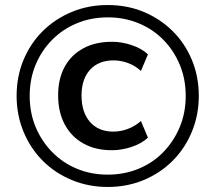

<svg xmlns="http://www.w3.org/2000/svg" viewBox="-20 -734 856 763"><path d="M408 9Q332 9 265.5 -18.5Q199 -46 150 -95Q101 -144 73.5 -210.5Q46 -277 46 -353Q46 -430 73.5 -496Q101 -562 150 -610.5Q199 -659 265 -686.5Q331 -714 408 -714Q486 -714 551.5 -686.5Q617 -659 666 -610.5Q715 -562 742.5 -496Q770 -430 770 -353Q770 -277 742.5 -210.5Q715 -144 666 -95Q617 -46 551 -18.5Q485 9 408 9ZM424 -137Q359 -137 311 -164Q263 -191 237 -240Q211 -289 211 -355Q211 -421 237 -468.5Q263 -516 311 -542Q359 -568 425 -568Q463 -568 502.5 -555Q542 -542 568 -518L540 -452Q516 -474 487.5 -484Q459 -494 431 -494Q372 -494 338 -457Q304 -420 304 -354Q304 -288 337.5 -249.5Q371 -211 431 -211Q459 -211 487.5 -221.5Q516 -232 540 -253L568 -187Q542 -163 502.5 -150Q463 -137 424 -137ZM408 -40Q474 -40 531 -63.5Q588 -87 629.5 -130Q671 -173 694.5 -229.5Q718 -286 718 -353Q718 -420 694.5 -476.5Q671 -533 629.5 -575.5Q588 -618 531 -641.5Q474 -665 409 -665Q342 -665 285.5 -641.5Q229 -618 187 -575.5Q145 -533 121.5 -476.5Q98 -420 98 -353Q98 -286 121.5 -229.5Q145 -173 187 -130Q229 -87 285.5 -63.5Q342 -40 408 -40Z"/></svg>

Font: Nunito Sans 7pt SemiBold
Style: Regular
Weight: 600
Designer: Vernon Adams
Foundry: Vernon Adams
Version: Version 3.101;gftools[0.9.27]